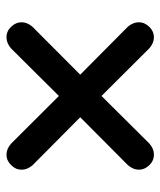

<svg xmlns="http://www.w3.org/2000/svg" viewBox="28 -548 493 590"><g transform="rotate(90 275.0 -252.5)"><path d="M62 -105.5 209 -252 61.5 -398.4Q47.9 -414.6 47.9 -432.1Q47.9 -450.2 62.5 -464.8Q76.2 -478.5 94 -478.5Q111.8 -478.5 127.9 -464.4L274.4 -317.4L420.9 -464.8Q437 -478.5 454.1 -478.5Q473.6 -478.5 487.3 -464.1Q501 -449.7 501 -432.1Q501 -414.6 486.8 -398.4L339.8 -252L487.3 -105.5Q501 -89.4 501 -71.8Q501 -53.7 486.8 -39.6Q472.7 -25.4 454.8 -25.4Q437 -25.4 420.9 -39.6L274.4 -186.5L127.9 -39.1Q111.8 -25.4 93.8 -25.4Q75.2 -25.4 61.5 -40Q47.9 -54.2 47.9 -71.8Q47.9 -89.4 62 -105.5Z"/></g></svg>

Font: YuPearl-SemiBold
Style: SemiBold
Weight: 600
Designer: Max Yao
Foundry: Max-Everyday
Version: Version 1.011; ttfautohint (v1.8.3)